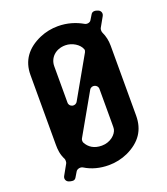

<svg xmlns="http://www.w3.org/2000/svg" viewBox="-130 -771 763 879"><g transform="rotate(-20 252.0 -331.5)"><path d="M251 -672C220 -672 190 -666 162 -654C93 -624 57 -574 57 -505V-165C57 -141 59 -117 73 -90C75 -86 75 -72 72 -68L44 -18C37 -6 42 8 55 13C68 17 82 21 90 7L105 -18C111 -28 128 -31 138 -25C172 -4 211 6 254 6C287 6 318 -1 347 -14C415 -46 448 -95 448 -165V-505C448 -530 443 -553 433 -574C430 -579 430 -593 433 -597L460 -645C467 -657 462 -671 449 -676C437 -681 422 -683 415 -670L401 -647C396 -637 380 -634 370 -640C337 -659 297 -672 251 -672ZM253 -578C286 -578 320 -557 329 -531C331 -527 329 -521 327 -517L214 -318C203 -298 173 -306 173 -328V-505C173 -545 204 -578 253 -578ZM254 -89C217 -89 192 -105 178 -132C176 -137 176 -146 179 -151L291 -348C302 -367 332 -359 332 -337V-165C332 -155 332 -147 331 -141C326 -117 296 -89 254 -89Z"/></g></svg>

Font: DIN Rundschrift
Style: Breit
Weight: 400
Width: 7
Version: Version 1.027